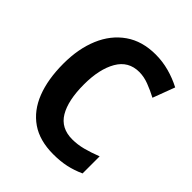

<svg xmlns="http://www.w3.org/2000/svg" viewBox="-203 -849 985 985"><g transform="rotate(45 289.5 -357.0)"><path d="M360 -601Q282 -601 243 -533.5Q204 -466 204 -355Q204 -239 241.5 -176Q279 -113 361 -113Q399 -113 437.5 -123Q476 -133 522 -151V-27Q480 -8 438.5 1Q397 10 346 10Q247 10 182.5 -34.5Q118 -79 86 -161Q54 -243 54 -356Q54 -464 89 -547Q124 -630 191.5 -677Q259 -724 356 -724Q406 -724 454 -711Q502 -698 546 -675L501 -555Q465 -574 429.5 -587.5Q394 -601 360 -601Z"/></g></svg>

Font: Noto Sans Tamil SemiCondensed
Style: Bold
Weight: 700
Width: 4
Designer: Jelle Bosma - Monotype Design Team
Foundry: Monotype Imaging Inc.
Version: Version 2.004; ttfautohint (v1.8.4.7-5d5b)